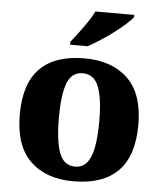

<svg xmlns="http://www.w3.org/2000/svg" viewBox="-54 -814 737 871"><g transform="rotate(5 314.0 -378.0)"><path d="M312 10Q187 10 115.5 -59.5Q44 -129 44 -271Q44 -412 112.5 -481Q181 -550 315 -550Q440 -550 512 -481Q584 -412 584 -271Q584 -129 515 -59.5Q446 10 312 10ZM314 -57Q348 -57 368 -81.5Q388 -106 397 -153.5Q406 -201 406 -271Q406 -376 385 -429Q364 -482 313 -482Q262 -482 242 -429Q222 -376 222 -271Q222 -166 242.5 -111.5Q263 -57 314 -57ZM244 -619Q259 -638 278.5 -664Q298 -690 316.5 -717Q335 -744 345 -766H522V-756Q513 -743 490.5 -723Q468 -703 439 -681Q410 -659 379.5 -639.5Q349 -620 324 -606H244Z"/></g></svg>

Font: Noto Serif Armenian ExtraBold
Style: Regular
Weight: 800
Version: Version 2.007